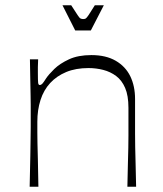

<svg xmlns="http://www.w3.org/2000/svg" viewBox="-20 -705 614 725"><path d="M92 0Q94 -74 94.5 -116.5Q95 -159 95.5 -184Q96 -209 96 -226.5Q96 -244 96 -269Q96 -292 96 -309Q96 -326 95.5 -345.5Q95 -365 94.5 -397Q94 -429 93 -481H124Q123 -465 123 -452Q123 -439 123 -430Q123 -401 124 -392.5Q125 -384 130 -384Q135 -384 139.5 -388.5Q144 -393 154 -409Q164 -424 185 -444.5Q206 -465 240.5 -481Q275 -497 325 -497Q380 -497 417 -475.5Q454 -454 472 -417Q490 -380 490 -331Q490 -287 490 -256Q490 -225 490 -200.5Q490 -176 490.5 -149.5Q491 -123 492 -88Q493 -53 494 0H461Q462 -53 463 -87.5Q464 -122 464.5 -146.5Q465 -171 465 -192Q465 -213 465 -237.5Q465 -262 465 -298Q465 -344 452.5 -373Q440 -402 418.5 -418Q397 -434 370 -441Q343 -448 314 -448Q266 -448 230 -433Q194 -418 169.5 -391.5Q145 -365 133 -327.5Q121 -290 121 -245Q121 -221 121 -203.5Q121 -186 121.5 -163.5Q122 -141 123 -103.5Q124 -66 125 0ZM264 -590 216 -685H249Q266 -659 273 -648Q280 -637 284.5 -635Q289 -633 294 -633Q300 -633 303.5 -635Q307 -637 314.5 -648Q322 -659 338 -685H372L323 -590Z"/></svg>

Font: Ojuju Light
Style: Regular
Weight: 300
Designer: Chisaokwu Joboson, Mirko Velimirovic
Foundry: Udi Foundry
Version: Version 1.000